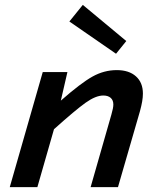

<svg xmlns="http://www.w3.org/2000/svg" viewBox="-20 -766 654 786"><path d="M155 -471H256L229 -354Q311 -426 358.5 -452.5Q406 -479 458 -479Q508 -479 536.5 -453.5Q565 -428 565 -383Q565 -368 562 -350.5Q559 -333 553 -311L463 0H351L436 -297Q440 -311 442 -321Q444 -331 444 -338Q444 -356 433 -365.5Q422 -375 403 -375Q372 -375 330.5 -345.5Q289 -316 201 -237L133 0H20ZM319 -746 497 -598 455 -546 264 -678Z"/></svg>

Font: Intel One Mono Medium
Style: Italic
Weight: 500
Italic angle: -16°
Monospace: yes
Designer: Fred Shallcrass
Foundry: Frere-Jones Type LLC
Version: Version 1.400;hotconv 1.1.0;makeotfexe 2.6.0;FJTRelease1.4